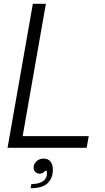

<svg xmlns="http://www.w3.org/2000/svg" viewBox="-20 -783 555 1017"><path d="M439 0H20L154 -763H223L100 -62H450ZM146 192Q181 192 202.5 180Q224 168 228 146Q229 137 228 122H219Q208 137 191 137Q177 137 167.5 128Q158 119 158 105Q158 85 173.5 71Q189 57 211 57Q235 57 247.5 73Q260 89 260 116Q260 160 232.5 187Q205 214 142 214Z"/></svg>

Font: Open Sauce Sans Light Italic
Style: Regular
Weight: 300
Italic angle: -10°
Designer: Alfredo Marco Pradil
Foundry: Creative Sauce Fz LLC
Version: Version 1.477